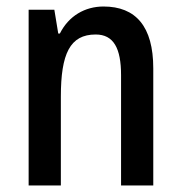

<svg xmlns="http://www.w3.org/2000/svg" viewBox="-20 -570 557 590"><path d="M298 -550C241 -550 191 -521 164 -467H159L147 -540H68V0H167V-273C167 -405 195 -464 274 -464C329 -464 352 -422 352 -339V0H451V-360C451 -489 397 -550 298 -550Z"/></svg>

Font: Noto Sans Devanagari Condensed Medium
Style: Regular
Weight: 500
Width: 3
Designer: Jelle Bosma - Monotype Design Team
Foundry: Monotype Imaging Inc.
Version: Version 2.004